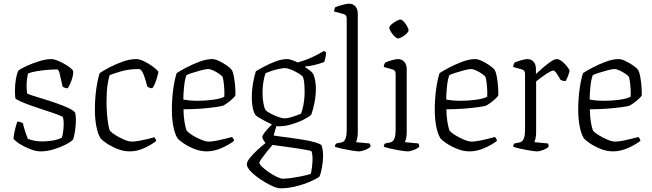

<svg xmlns="http://www.w3.org/2000/svg" viewBox="-20 -820 3532 1040"><path d="M201 0Q178 0 153.5 -8.5Q129 -17 106.5 -29Q84 -41 69.5 -52.5Q55 -64 53 -69Q55 -93 61.5 -119.5Q68 -146 74 -161Q85 -161 92.5 -158Q100 -155 104 -153Q107 -137 115 -112Q123 -87 131 -68Q166 -54 209 -54Q236 -54 264 -58.5Q292 -63 315 -74Q319 -86 322 -107Q325 -128 325 -149Q325 -172 321 -185Q319 -189 294 -198.5Q269 -208 233 -219.5Q197 -231 160 -244Q123 -257 96 -268.5Q69 -280 63 -288Q61 -309 61 -329Q61 -362 66 -391Q71 -420 79 -437Q94 -449 126 -463.5Q158 -478 194 -489Q230 -500 258 -500Q271 -500 290 -492.5Q309 -485 328.5 -474Q348 -463 361.5 -452Q375 -441 376 -435Q378 -422 373 -403Q368 -384 360.5 -367Q353 -350 347 -342Q338 -342 330 -345Q322 -348 319 -351Q310 -388 304.5 -416Q299 -444 289 -444Q267 -444 236.5 -441.5Q206 -439 177 -434Q148 -429 132 -422Q128 -407 126 -389Q124 -371 124 -353Q124 -332 127 -314Q130 -311 154 -303Q178 -295 213 -284.5Q248 -274 284 -261.5Q320 -249 348.5 -236Q377 -223 387 -210Q391 -194 391 -169Q391 -138 385.5 -105.5Q380 -73 375 -63Q360 -49 331 -34.5Q302 -20 267 -10Q232 0 201 0Z M683 0Q648 0 614 -14Q580 -28 555.5 -45Q531 -62 525 -70Q509 -96 501.5 -137.5Q494 -179 494 -225Q494 -285 501.5 -338Q509 -391 520 -424Q539 -437 573 -455Q607 -473 645.5 -486.5Q684 -500 718 -500Q736 -500 761.5 -487.5Q787 -475 808.5 -459Q830 -443 838 -431Q835 -412 825.5 -384Q816 -356 805 -342Q797 -342 789.5 -345Q782 -348 778 -351Q773 -369 766.5 -391.5Q760 -414 751.5 -430Q743 -446 731 -446Q677 -446 634 -433Q591 -420 574 -413Q568 -397 562.5 -360Q557 -323 557 -263Q557 -235 559.5 -204.5Q562 -174 566 -148.5Q570 -123 576 -111Q586 -100 608 -86.5Q630 -73 654 -63Q678 -53 694 -53Q710 -53 735 -57.5Q760 -62 782.5 -67.5Q805 -73 816 -77Q818 -74 821.5 -68.5Q825 -63 826 -56Q794 -32 757 -16Q720 0 683 0Z M1100 0Q1065 0 1031 -14Q997 -28 972.5 -45Q948 -62 942 -70Q926 -96 918.5 -137.5Q911 -179 911 -225Q911 -285 918.5 -338Q926 -391 937 -424Q955 -436 989 -454Q1023 -472 1061 -486Q1099 -500 1130 -500Q1145 -500 1167 -489.5Q1189 -479 1209 -465Q1229 -451 1236 -440Q1243 -428 1247.5 -402Q1252 -376 1254 -348Q1256 -320 1255 -302Q1247 -291 1233.5 -279.5Q1220 -268 1207 -259Q1194 -250 1187 -247Q1177 -244 1145.5 -239.5Q1114 -235 1068.5 -231.5Q1023 -228 974 -228Q974 -192 979.5 -159Q985 -126 992 -111Q1002 -100 1024 -86.5Q1046 -73 1070.5 -63Q1095 -53 1111 -53Q1128 -53 1153.5 -58Q1179 -63 1202.5 -69Q1226 -75 1237 -78Q1240 -75 1243.5 -69.5Q1247 -64 1248 -57Q1216 -33 1176.5 -16.5Q1137 0 1100 0ZM1050 -274Q1091 -274 1132.5 -279.5Q1174 -285 1195 -296Q1196 -312 1195 -333.5Q1194 -355 1191.5 -374.5Q1189 -394 1185 -405Q1181 -410 1167 -420Q1153 -430 1136 -438Q1119 -446 1107 -446Q1095 -446 1070.5 -439.5Q1046 -433 1022.5 -425.5Q999 -418 990 -413Q981 -390 977 -350.5Q973 -311 973 -281Q987 -278 1008 -276Q1029 -274 1050 -274Z M1485 -136Q1482 -136 1477 -137L1462 -86Q1472 -84 1499 -80.5Q1526 -77 1560.5 -72.5Q1595 -68 1629 -62Q1663 -56 1688.5 -48.5Q1714 -41 1722 -33Q1726 -20 1728 -5.5Q1730 9 1730 21Q1730 55 1724 87.5Q1718 120 1710 137Q1694 149 1659.5 164Q1625 179 1582.5 189.5Q1540 200 1499 200Q1481 200 1451 186Q1421 172 1390 151Q1359 130 1338 108Q1317 86 1317 70Q1317 56 1333.5 35.5Q1350 15 1373 -6.5Q1396 -28 1418 -45Q1413 -52 1407 -61.5Q1401 -71 1401 -78Q1401 -87 1418.5 -108.5Q1436 -130 1453 -146Q1435 -154 1415.5 -164.5Q1396 -175 1381 -184Q1366 -193 1363 -198Q1353 -214 1348.5 -238.5Q1344 -263 1344 -291Q1344 -335 1351.5 -374.5Q1359 -414 1366 -434Q1380 -443 1409 -458.5Q1438 -474 1472 -487Q1506 -500 1535 -500Q1548 -500 1567.5 -492.5Q1587 -485 1593 -482Q1617 -488 1644.5 -499Q1672 -510 1696 -522.5Q1720 -535 1735 -544L1746 -536Q1746 -520 1742.5 -506Q1739 -492 1736 -484Q1716 -476 1687.5 -469Q1659 -462 1634 -460V-455Q1646 -448 1657 -439.5Q1668 -431 1677 -419Q1684 -402 1687.5 -382Q1691 -362 1691 -341Q1691 -303 1683.5 -264.5Q1676 -226 1666 -199Q1654 -187 1624.5 -172Q1595 -157 1557.5 -146Q1520 -135 1485 -136ZM1522 -179Q1534 -179 1552.5 -184Q1571 -189 1588 -195.5Q1605 -202 1610 -204Q1618 -222 1624 -254Q1630 -286 1630 -319Q1630 -346 1628 -369.5Q1626 -393 1619 -406Q1612 -414 1594 -424.5Q1576 -435 1556.5 -443Q1537 -451 1523 -451Q1509 -451 1487.5 -446Q1466 -441 1447 -434.5Q1428 -428 1419 -424Q1411 -405 1406.5 -375.5Q1402 -346 1402 -318Q1402 -286 1407 -259.5Q1412 -233 1419 -223Q1424 -217 1443 -206.5Q1462 -196 1484.5 -187.5Q1507 -179 1522 -179ZM1513 148Q1530 148 1558.5 144Q1587 140 1616 134Q1645 128 1663 122Q1667 109 1670 84Q1673 59 1673 39Q1673 28 1671.5 17Q1670 6 1667 -1Q1665 -3 1644.5 -7Q1624 -11 1595 -15.5Q1566 -20 1536.5 -24Q1507 -28 1484.5 -31Q1462 -34 1456 -35Q1440 -17 1424 3.5Q1408 24 1396.5 40Q1385 56 1385 61Q1385 70 1400 84Q1415 98 1436.5 113Q1458 128 1479.5 138Q1501 148 1513 148Z M1924 0Q1914 0 1888.5 -4Q1863 -8 1835.5 -14Q1808 -20 1794 -25Q1794 -31 1796.5 -36Q1799 -41 1802 -43L1827 -48Q1843 -50 1850.5 -66.5Q1858 -83 1858 -118V-721Q1858 -739 1841 -744L1789 -758Q1790 -765 1792 -771.5Q1794 -778 1796 -781Q1805 -785 1820 -789.5Q1835 -794 1849 -797Q1863 -800 1870 -800Q1893 -800 1905.5 -785Q1918 -770 1918 -747V-105Q1918 -83 1914.5 -69Q1911 -55 1908 -50L1982 -43Q1983 -41 1985 -36.5Q1987 -32 1987 -26Q1979 -16 1958 -8Q1937 0 1924 0Z M2188 0Q2179 0 2153 -4Q2127 -8 2100 -14Q2073 -20 2059 -25Q2059 -31 2061 -36Q2063 -41 2066 -43L2091 -48Q2107 -50 2115 -66.5Q2123 -83 2123 -118V-421Q2123 -439 2106 -444L2059 -457Q2059 -465 2061.5 -471.5Q2064 -478 2066 -481Q2079 -487 2101.5 -493.5Q2124 -500 2135 -500Q2157 -500 2170 -485Q2183 -470 2183 -447V-105Q2183 -83 2179.5 -69Q2176 -55 2173 -50L2246 -43Q2248 -41 2249.5 -36.5Q2251 -32 2251 -26Q2243 -16 2222 -8Q2201 0 2188 0ZM2135 -612Q2128 -612 2117 -623Q2106 -634 2097.5 -647.5Q2089 -661 2089 -670Q2089 -678 2100.5 -688Q2112 -698 2126.5 -706Q2141 -714 2150 -714Q2157 -714 2167.5 -702.5Q2178 -691 2185.5 -677.5Q2193 -664 2193 -655Q2193 -648 2182.5 -638Q2172 -628 2158.5 -620Q2145 -612 2135 -612Z M2524 0Q2489 0 2455 -14Q2421 -28 2396.5 -45Q2372 -62 2366 -70Q2350 -96 2342.5 -137.5Q2335 -179 2335 -225Q2335 -285 2342.5 -338Q2350 -391 2361 -424Q2379 -436 2413 -454Q2447 -472 2485 -486Q2523 -500 2554 -500Q2569 -500 2591 -489.5Q2613 -479 2633 -465Q2653 -451 2660 -440Q2667 -428 2671.5 -402Q2676 -376 2678 -348Q2680 -320 2679 -302Q2671 -291 2657.5 -279.5Q2644 -268 2631 -259Q2618 -250 2611 -247Q2601 -244 2569.5 -239.5Q2538 -235 2492.5 -231.5Q2447 -228 2398 -228Q2398 -192 2403.5 -159Q2409 -126 2416 -111Q2426 -100 2448 -86.5Q2470 -73 2494.5 -63Q2519 -53 2535 -53Q2552 -53 2577.5 -58Q2603 -63 2626.5 -69Q2650 -75 2661 -78Q2664 -75 2667.5 -69.5Q2671 -64 2672 -57Q2640 -33 2600.5 -16.5Q2561 0 2524 0ZM2474 -274Q2515 -274 2556.5 -279.5Q2598 -285 2619 -296Q2620 -312 2619 -333.5Q2618 -355 2615.5 -374.5Q2613 -394 2609 -405Q2605 -410 2591 -420Q2577 -430 2560 -438Q2543 -446 2531 -446Q2519 -446 2494.5 -439.5Q2470 -433 2446.5 -425.5Q2423 -418 2414 -413Q2405 -390 2401 -350.5Q2397 -311 2397 -281Q2411 -278 2432 -276Q2453 -274 2474 -274Z M2889 0Q2880 0 2854 -4Q2828 -8 2801 -14Q2774 -20 2760 -25Q2760 -31 2762 -36Q2764 -41 2767 -43L2792 -48Q2808 -50 2816 -66.5Q2824 -83 2824 -118V-421Q2824 -439 2807 -444L2760 -457Q2760 -465 2762.5 -471.5Q2765 -478 2767 -481Q2780 -487 2802.5 -493.5Q2825 -500 2836 -500Q2859 -500 2871 -485Q2883 -470 2883 -446V-419Q2895 -431 2917 -450Q2939 -469 2961 -484.5Q2983 -500 2996 -500Q3009 -500 3025.5 -486.5Q3042 -473 3053.5 -457.5Q3065 -442 3065 -436Q3064 -429 3058 -412Q3052 -395 3044 -381Q3035 -381 3027.5 -383Q3020 -385 3017 -387Q3009 -401 2997 -419.5Q2985 -438 2977 -438Q2971 -438 2958 -431Q2945 -424 2930 -413.5Q2915 -403 2902 -393Q2889 -383 2884 -379V-105Q2884 -83 2880.5 -69Q2877 -55 2874 -50L2947 -43Q2949 -41 2950.5 -36.5Q2952 -32 2952 -26Q2944 -16 2923 -8Q2902 0 2889 0Z M3301 0Q3266 0 3232 -14Q3198 -28 3173.5 -45Q3149 -62 3143 -70Q3127 -96 3119.5 -137.5Q3112 -179 3112 -225Q3112 -285 3119.5 -338Q3127 -391 3138 -424Q3156 -436 3190 -454Q3224 -472 3262 -486Q3300 -500 3331 -500Q3346 -500 3368 -489.5Q3390 -479 3410 -465Q3430 -451 3437 -440Q3444 -428 3448.5 -402Q3453 -376 3455 -348Q3457 -320 3456 -302Q3448 -291 3434.5 -279.5Q3421 -268 3408 -259Q3395 -250 3388 -247Q3378 -244 3346.5 -239.5Q3315 -235 3269.5 -231.5Q3224 -228 3175 -228Q3175 -192 3180.5 -159Q3186 -126 3193 -111Q3203 -100 3225 -86.5Q3247 -73 3271.5 -63Q3296 -53 3312 -53Q3329 -53 3354.5 -58Q3380 -63 3403.5 -69Q3427 -75 3438 -78Q3441 -75 3444.5 -69.5Q3448 -64 3449 -57Q3417 -33 3377.5 -16.5Q3338 0 3301 0ZM3251 -274Q3292 -274 3333.5 -279.5Q3375 -285 3396 -296Q3397 -312 3396 -333.5Q3395 -355 3392.5 -374.5Q3390 -394 3386 -405Q3382 -410 3368 -420Q3354 -430 3337 -438Q3320 -446 3308 -446Q3296 -446 3271.5 -439.5Q3247 -433 3223.5 -425.5Q3200 -418 3191 -413Q3182 -390 3178 -350.5Q3174 -311 3174 -281Q3188 -278 3209 -276Q3230 -274 3251 -274Z"/></svg>

Font: Texturina 72pt ExtraLight
Style: Regular
Weight: 200
Designer: Guillermo Torres Carreño
Foundry: Omnibus-Type
Version: Version 1.002; ttfautohint (v1.8.3)